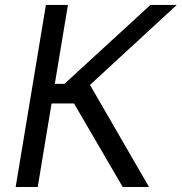

<svg xmlns="http://www.w3.org/2000/svg" viewBox="-20 -747 726 767"><path d="M470.2 0 275.6 -333.8H186.1L130.7 0H42.6L163.4 -727.3H251.4L198.9 -411.9H237.2L581 -727.3H686.1L339.5 -407.7L575.3 0Z"/></svg>

Font: Inter UI
Style: Italic
Weight: 400
Italic angle: -9.39999°
Designer: Rasmus Andersson
Foundry: rsms
Version: 3.2;8d6f07862